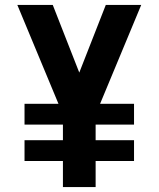

<svg xmlns="http://www.w3.org/2000/svg" viewBox="-20 -755 640 775"><path d="M234 0V-105H79V-189H234V-252H79V-336H216L50 -735H193L300 -462L407 -735H550L384 -336H521V-252H366V-189H521V-105H366V0Z"/></svg>

Font: Iosevka SS04 XBd Ex
Style: Regular
Weight: 800
Width: 7
Monospace: yes
Designer: Belleve Invis
Foundry: Belleve Invis
Version: Version 19.0.0; ttfautohint (v1.8.4)